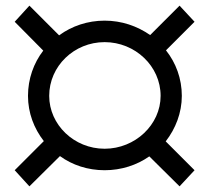

<svg xmlns="http://www.w3.org/2000/svg" viewBox="-20 -657 740 679"><path d="M350 -131C242 -131 154 -216 154 -318C154 -423 242 -508 350 -508C458 -508 548 -423 548 -318C548 -216 458 -131 350 -131ZM350 -55C409 -55 464 -73 508 -104L615 2L668 -55L566 -157C601 -202 623 -258 623 -318C623 -379 602 -435 567 -479L668 -580L615 -637L511 -533C465 -565 410 -584 350 -584C290 -584 234 -565 189 -532L84 -637L32 -580L133 -478C99 -434 79 -378 79 -318C79 -258 100 -203 135 -158L32 -55L84 2L192 -105C236 -73 291 -55 350 -55Z"/></svg>

Font: Montserrat-Alt1 Med
Style: Regular
Weight: 500
Designer: Differentunic
Foundry: Differentunic
Version: Version 7.222